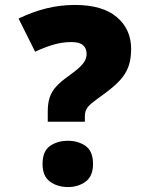

<svg xmlns="http://www.w3.org/2000/svg" viewBox="-20 -744 607 776"><path d="M173 -252V-294Q173 -325 180.5 -349Q188 -373 206.5 -393.5Q225 -414 256 -436Q287 -458 303 -473.5Q319 -489 324.5 -501.5Q330 -514 330 -526Q330 -548 316 -561Q302 -574 269 -574Q232 -574 196 -563.5Q160 -553 122 -535L55 -669Q111 -696 167 -710Q223 -724 283 -724Q394 -724 452 -675Q510 -626 510 -546Q510 -505 499 -474.5Q488 -444 462.5 -417Q437 -390 392 -358Q367 -340 351.5 -327.5Q336 -315 329.5 -303Q323 -291 323 -274V-252ZM152 -81Q152 -133 182 -154Q212 -175 255 -175Q296 -175 326 -154Q356 -133 356 -81Q356 -32 326 -10Q296 12 255 12Q212 12 182 -10Q152 -32 152 -81Z"/></svg>

Font: Noto Sans Devanagari Black
Style: Regular
Weight: 900
Version: Version 2.003